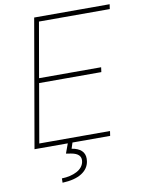

<svg xmlns="http://www.w3.org/2000/svg" viewBox="-98 -778 784 1052"><g transform="rotate(-10 293.5 -252.0)"><path d="M477.5 -352.5H131.3L74.7 -26.4H468.3L464.4 0H43.5L167 -710.9H586.9L583 -684.6H189L135.7 -378.9H481ZM256.3 -4.9 244.1 32.7 260.7 36.1Q324.2 53.7 314.9 114.7Q309.1 155.3 270.8 179.9Q232.4 204.6 163.1 207.5L163.6 183.6Q212.9 182.1 247.1 164.1Q281.2 146 288.1 114.7Q297.9 68.4 236.3 58.1L209 53.7L230.5 -4.9Z"/></g></svg>

Font: Roboto Thin
Style: Italic
Weight: 250
Italic angle: -12°
Designer: Google
Version: Version 2.134; 2016